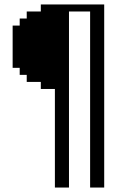

<svg xmlns="http://www.w3.org/2000/svg" viewBox="-20 -676 546 852"><path d="M223.6 156.2V-281.2H161.1V-312.5H98.6V-343.8H67.4V-375H36.1V-562.5H67.4V-593.8H98.6V-625H161.1V-656.2H442.4V156.2H379.9V-625H286.1V156.2Z"/></svg>

Font: Terminal Grotesque
Style: Regular
Weight: 400
Designer: Raphaël Bastide
Foundry: http://raphaelbastide.com
Version: Version 1.0